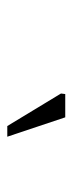

<svg xmlns="http://www.w3.org/2000/svg" viewBox="148 -920 203 540"><g transform="rotate(90 250.0 -650.5)"><path d="M365 -569H335L243.5 -720L245 -732H310.5Z"/></g></svg>

Font: Newsreader Caption Light
Style: Italic
Weight: 300
Italic angle: -17°
Designer: Hugues Gentile
Foundry: Production Type
Version: Version 1.001